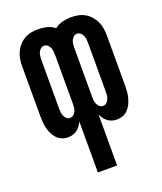

<svg xmlns="http://www.w3.org/2000/svg" viewBox="-138 -617 775 920"><g transform="rotate(-20 250.0 -156.5)"><path d="M201 215V-45Q196 -34 189 -24Q182 -14 172 -6.5Q162 1 150 4.5Q138 8 125 8Q109 8 94 2Q79 -4 68 -16Q57 -28 50.5 -42.5Q44 -57 40 -72.5Q36 -88 35 -104Q34 -120 34 -136V-384Q34 -403 36.5 -421Q39 -439 46.5 -456Q54 -473 66.5 -487.5Q79 -502 95 -511.5Q111 -521 129 -524.5Q147 -528 166 -528Q188 -528 210 -522.5Q232 -517 250 -503Q268 -517 290 -522.5Q312 -528 334 -528Q353 -528 371 -524.5Q389 -521 405 -511.5Q421 -502 433.5 -487.5Q446 -473 453.5 -456Q461 -439 463.5 -421Q466 -403 466 -384V-136Q466 -120 465 -104Q464 -88 460 -72.5Q456 -57 449.5 -42.5Q443 -28 432 -16Q421 -4 406 2Q391 8 375 8Q362 8 350 4.5Q338 1 328 -6.5Q318 -14 311 -24Q304 -34 299 -45V215ZM166 -76Q176 -76 183.5 -82.5Q191 -89 195 -98Q199 -107 200 -116.5Q201 -126 201 -136V-384Q201 -394 200 -403.5Q199 -413 195 -422Q191 -431 183.5 -437.5Q176 -444 166 -444Q156 -444 148.5 -437.5Q141 -431 137 -422Q133 -413 132 -403.5Q131 -394 131 -384V-136Q131 -126 132 -116.5Q133 -107 137 -98Q141 -89 148.5 -82.5Q156 -76 166 -76ZM334 -76Q344 -76 351.5 -82.5Q359 -89 363 -98Q367 -107 368 -116.5Q369 -126 369 -136V-384Q369 -394 368 -403.5Q367 -413 363 -422Q359 -431 351.5 -437.5Q344 -444 334 -444Q324 -444 316.5 -437.5Q309 -431 305 -422Q301 -413 300 -403.5Q299 -394 299 -384V-136Q299 -126 300 -116.5Q301 -107 305 -98Q309 -89 316.5 -82.5Q324 -76 334 -76Z"/></g></svg>

Font: Iosevka Fixed
Style: Bold
Weight: 700
Monospace: yes
Designer: Belleve Invis
Foundry: Belleve Invis
Version: Version 32.3.0